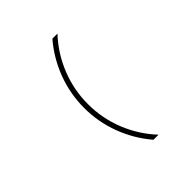

<svg xmlns="http://www.w3.org/2000/svg" viewBox="-213 -912 1045 1045"><g transform="rotate(-45 310.0 -389.0)"><path d="M362.8 -778.3H401.9Q328.1 -699.7 287.8 -598.9Q247.6 -498 247.6 -389.2Q247.6 -280.3 287.8 -179.4Q328.1 -78.6 401.9 0H362.8Q293.5 -81.1 255.9 -181.2Q218.3 -281.2 218.3 -389.2Q218.3 -497.1 255.9 -597.2Q293.5 -697.3 362.8 -778.3Z"/></g></svg>

Font: Cherry
Style: Light
Weight: 300
Designer: Amin Abedi
Version: Version 1.00 ; ttfautohint (v1.6)